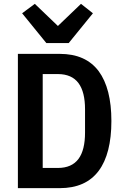

<svg xmlns="http://www.w3.org/2000/svg" viewBox="-20 -978 640 998"><path d="M73 0C73 0 290 0 290 0C290 0 290 0 290 0C381 0 448 -30 493 -90C537 -149 559 -236 559 -349C559 -349 559 -349 559 -349C559 -462 537 -548 493 -608C448 -668 381 -698 290 -698C290 -698 73 -698 73 -698C73 -698 73 0 73 0ZM202 -105C202 -105 202 -593 202 -593C202 -593 281 -593 281 -593C281 -593 281 -593 281 -593C329 -593 365 -577 388 -546C411 -515 422 -469 422 -410C422 -410 422 -289 422 -289C422 -289 422 -289 422 -289C422 -229 411 -183 388 -152C365 -121 329 -105 281 -105C281 -105 202 -105 202 -105ZM337 -754C337 -754 463 -909 463 -909C463 -909 401 -958 401 -958C401 -958 281 -843 281 -843C281 -843 161 -958 161 -958C161 -958 95 -909 95 -909C95 -909 221 -754 221 -754C221 -754 337 -754 337 -754Z"/></svg>

Font: IBM Plex Mono Mod
Style: SemiBold
Weight: 500
Designer: Mike Abbink, Paul van der Laan, Pieter van Rosmalen
Foundry: Bold Monday
Version: ""